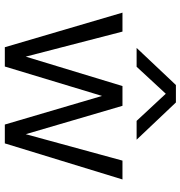

<svg xmlns="http://www.w3.org/2000/svg" viewBox="4 -772 767 816"><g transform="rotate(90 388.0 -363.5)"><path d="M340.8 -727.1H415L573.2 -560.1H493.2L377.9 -684.1L263.2 -560.1H183.1ZM33.2 -500H113.8L220.2 -88.9L345.2 -500H429.2L549.8 -88.9L662.1 -500H742.2L588.9 0H508.8L387.2 -413.1L262.2 0H180.2Z"/></g></svg>

Font: Overused Grotesk
Style: Regular
Weight: 400
Version: Version 0.002